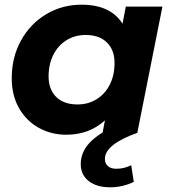

<svg xmlns="http://www.w3.org/2000/svg" viewBox="-20 -566 730 818"><path d="M672 -538 565 0H417L427 -53Q360 8 262 8Q199 8 146 -21Q93 -50 61.5 -104.5Q30 -159 30 -233Q30 -322 69.5 -393.5Q109 -465 177 -505.5Q245 -546 327 -546Q451 -546 502 -465L516 -538ZM468 -298Q468 -353 435.5 -385Q403 -417 345 -417Q299 -417 263 -394.5Q227 -372 207 -332Q187 -292 187 -240Q187 -185 219.5 -153Q252 -121 310 -121Q356 -121 392 -143.5Q428 -166 448 -206Q468 -246 468 -298ZM324 133Q324 76 372 32Q420 -12 508 -43L565 0Q427 49 427 111Q427 131 440 142Q453 153 475 153Q509 153 539 138L550 209Q502 232 449 232Q392 232 358 205.5Q324 179 324 133Z"/></svg>

Font: Idrija
Style: Bold Italic
Weight: 700
Italic angle: -11.3°
Designer: Julieta Ulanovsky
Foundry: Julieta Ulanovsky
Version: Version 7.200